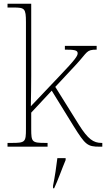

<svg xmlns="http://www.w3.org/2000/svg" viewBox="-20 -780 564 1021"><path d="M20 0H233V-20H223C150 -20 146 -24 146 -94V-181L255 -298L371 -110C434 -9 445 0 510 0H524V-20H520C477 -20 448 -40 400 -116L274 -318L385 -437C447 -504 438 -516 494 -516V-536H325V-516C372 -516 393 -514 393 -497C393 -483 383 -466 294 -373L144 -215C145 -272 146 -322 146 -374V-760H20V-740H51C111 -740 118 -736 118 -662V-94C118 -24 114 -20 41 -20H20ZM262 208V221H268C287 182 311 113 329 71V61H285C280 105 272 158 262 208Z"/></svg>

Font: Noto Serif Gurmukhi Thin
Style: Regular
Weight: 100
Designer: Vaibhav Singh and the Monotype Design Team
Foundry: Monotype Imaging Inc.
Version: Version 2.004